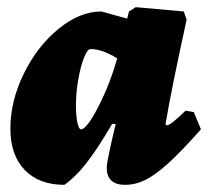

<svg xmlns="http://www.w3.org/2000/svg" viewBox="-20 -504 581 536"><path d="M498 -195 521 -191 541 -143Q485 -80 449 -47.5Q413 -15 385.5 -1.5Q358 12 329 12Q278 12 278 -36Q278 -54 303 -158H293Q252 -88 221.5 -49Q191 -10 160 12Q89 12 49 -29.5Q9 -71 9 -145Q9 -222 46.5 -298.5Q84 -375 143.5 -423.5Q203 -472 263 -472L335 -452L340 -472L359 -484L493 -472L501 -449Q459 -258 442 -157L446 -154Q456 -154 498 -195ZM307 -341Q266 -367 233 -367Q224 -367 214.5 -343Q205 -319 198.5 -282Q192 -245 192 -209Q192 -181 196 -162Q200 -143 206 -143Q222 -143 254.5 -206Q287 -269 307 -341Z"/></svg>

Font: Alegreya Black
Style: Italic
Weight: 900
Italic angle: -7°
Designer: Juan Pablo del Peral
Foundry: Huerta Tipografica
Version: Version 2.007; ttfautohint (v1.6)